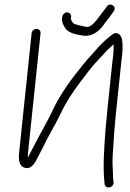

<svg xmlns="http://www.w3.org/2000/svg" viewBox="-20 -796 566 839"><path d="M251.7 -722 250.9 -715C249.2 -698.3 260 -679.4 268.1 -669C282.6 -650.8 316.4 -644.2 345.1 -640C389.7 -635.5 420.5 -667.4 439 -696C449.9 -709.6 461 -722.8 470.2 -737L477.3 -747C491.9 -768.6 460.7 -788.2 446.4 -767L439.3 -757C434.6 -750.3 429.6 -744 424.4 -738L408 -716C403.3 -709.3 398 -703 392.1 -697C384.4 -688 369.9 -675.2 355.2 -679C339 -681.7 319.1 -687 305.4 -691C300.1 -692.8 289.2 -707.7 289.9 -715L290.7 -722C291.8 -732.3 283.4 -742 273.3 -742C263.1 -742 252.8 -732.3 251.7 -722ZM118.2 -651 63.6 -130C60 -95.8 63.7 -67.3 92.5 -62C109.5 -58.7 125 -70.3 139.2 -97C148.4 -115 158.4 -134.3 169.2 -155C191.5 -203.4 219.8 -246.8 244.2 -298C268.7 -350 298.5 -395 329.7 -436C353 -467.5 383.7 -507.9 407.9 -533C431 -556.3 443.1 -573.5 467.3 -594L476.1 -602C477.4 -581.3 475.6 -558 471.9 -533L450.3 -327C446.1 -287 443.1 -255.3 441.3 -232C434.8 -146 428.7 -62.3 437.1 9C441.5 33.4 479.7 24 476.1 -1C474.3 -13.8 473.7 -17.8 473.4 -42C471.8 -74.9 470.8 -87.9 472.7 -121C477 -194.4 480.5 -243.3 489.3 -327L510.8 -532C515.8 -566.6 517.2 -598 513.4 -624C510.2 -638.2 494.8 -663.1 470.6 -645C455 -634.1 423.1 -605.5 409.8 -590C386.8 -562.5 370.1 -546.9 344 -515C294.1 -453.3 245.5 -389.7 208.6 -311C184.7 -260.2 157.7 -215.8 133.7 -169C122.6 -146.3 111 -127.1 102.2 -107C101.8 -109 101.6 -111 101.8 -113C101.6 -117 101.9 -122.7 102.6 -130L157.2 -651C158.3 -661.3 149.9 -670 139.7 -670C129.6 -670 119.3 -661.3 118.2 -651Z"/></svg>

Font: Just Breathe
Style: Obl2
Weight: 400
Foundry: Cannot Into Space Fonts
Version: Version 0.72